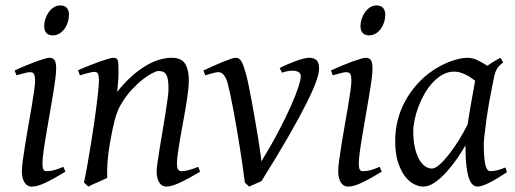

<svg xmlns="http://www.w3.org/2000/svg" viewBox="-20 -671 1908 711"><path d="M235.4 -616.2Q235.4 -602.5 231.2 -589.1Q227.1 -575.7 219.2 -564.7Q211.4 -553.7 200.2 -546.9Q189 -540 175.3 -540Q160.2 -540 151.9 -548.8Q143.6 -557.6 143.6 -574.2Q143.6 -587.4 147.9 -600.8Q152.3 -614.3 160.2 -625.5Q168 -636.7 179 -643.8Q189.9 -650.9 203.6 -650.9Q218.8 -650.9 227.1 -641.8Q235.4 -632.8 235.4 -616.2ZM222.2 -35.2Q199.2 -21.5 180.9 -11.2Q162.6 -1 147.5 6.1Q132.3 13.2 120.1 16.6Q107.9 20 97.2 20Q80.6 20 70.8 4.6Q61 -10.7 61 -37.1Q61 -51.8 64.7 -78.9Q68.4 -106 73.7 -138.9Q79.1 -171.9 85.4 -207.8Q91.8 -243.7 97.2 -276.1Q102.5 -308.6 106.2 -333.7Q109.9 -358.9 109.9 -371.1Q109.9 -382.3 108.4 -388.9Q106.9 -395.5 104.5 -398.7Q102.1 -401.9 98.1 -402.8Q94.2 -403.8 89.8 -403.8Q85.9 -403.8 77.6 -401.9Q69.3 -399.9 61.3 -397.7Q53.2 -395.5 47.1 -393.8Q41 -392.1 41 -392.1L34.2 -410.2Q54.7 -419.4 75 -428Q95.2 -436.5 112.8 -442.9Q130.4 -449.2 143.6 -453.1Q156.7 -457 163.1 -457Q176.8 -457 182.4 -447.8Q188 -438.5 188 -416Q188 -401.9 184.3 -374.3Q180.7 -346.7 174.8 -312.5Q168.9 -278.3 162.6 -241Q156.2 -203.6 150.4 -169.4Q144.5 -135.3 140.9 -107.7Q137.2 -80.1 137.2 -65.9Q137.2 -50.8 140.4 -43.9Q143.6 -37.1 151.9 -37.1Q167 -37.1 180.9 -41Q194.8 -44.9 214.8 -53.2L222.2 -35.2Z M721.2 -35.2Q676.8 -8.8 645.8 5.6Q614.7 20 596.2 20Q579.1 20 569.6 4.6Q560.1 -10.7 560.1 -37.1Q560.1 -45.9 563.2 -68.6Q566.4 -91.3 571.3 -121.6Q576.2 -151.9 582 -186Q587.9 -220.2 592.8 -251Q597.7 -281.7 600.8 -306.2Q604 -330.6 604 -341.8Q604 -378.9 596.2 -393.6Q588.4 -408.2 566.9 -408.2Q560.5 -408.2 544.7 -400.4Q528.8 -392.6 508.8 -377Q488.8 -361.3 467 -337.9Q445.3 -314.5 427.2 -283.2Q413.6 -259.8 405 -227.1Q396.5 -194.3 388.2 -147Q380.4 -103.5 378.2 -72.3Q376 -41 377 -12.2Q370.6 -8.8 361.1 -4.6Q351.6 -0.5 341.6 3.9Q331.5 8.3 322.3 12.5Q313 16.6 307.1 20L291 4.9Q297.9 -27.3 304.4 -64.9Q311 -102.5 317.1 -140.4Q323.2 -178.2 328.6 -215.1Q334 -252 337.9 -283Q341.8 -314 344 -337.2Q346.2 -360.4 346.2 -372.1Q346.2 -383.3 345 -389.9Q343.8 -396.5 341.6 -399.7Q339.4 -402.8 335.9 -403.8Q332.5 -404.8 328.1 -404.8Q323.7 -404.8 315.2 -402.8Q306.6 -400.9 297.9 -398.4Q289.1 -396 282.5 -394Q275.9 -392.1 275.9 -392.1L269 -411.1Q289.6 -419.9 310.3 -428.2Q331.1 -436.5 349.1 -442.9Q367.2 -449.2 380.6 -453.1Q394 -457 399.9 -457Q406.7 -457 410.6 -454.8Q414.6 -452.6 416.3 -446.8Q418 -440.9 418.5 -430.2Q418.9 -419.4 418.9 -401.9Q418.9 -396.5 418.5 -387.2Q418 -377.9 417.2 -367.4Q416.5 -356.9 415.5 -346.9Q414.6 -336.9 414.1 -331.1Q440.4 -364.3 467.3 -388.2Q494.1 -412.1 520 -427.5Q545.9 -442.9 570.1 -450Q594.2 -457 616.2 -457Q631.3 -457 643.3 -452.6Q655.3 -448.2 663.1 -438.2Q670.9 -428.2 675 -411.9Q679.2 -395.5 679.2 -372.1Q679.2 -355 676 -329.6Q672.9 -304.2 668 -274.7Q663.1 -245.1 657.2 -213.9Q651.4 -182.6 646.5 -154.3Q641.6 -126 638.4 -102.8Q635.3 -79.6 635.3 -65.9Q635.3 -49.3 639.6 -43.2Q644 -37.1 652.8 -37.1Q664.1 -37.1 678.7 -41Q693.4 -44.9 713.9 -53.2L721.2 -35.2Z M1161.6 -416Q1161.6 -400.4 1150.9 -369.6Q1140.1 -338.9 1115.2 -289.1Q1090.3 -239.3 1049.6 -168.2Q1008.8 -97.2 948.7 -1Q944.3 1.5 938.5 4.2Q932.6 6.8 926.3 9.5Q919.9 12.2 913.6 15.1Q907.2 18.1 902.3 20L886.7 4.9Q883.3 -22.5 878.4 -56.4Q873.5 -90.3 867.9 -126.2Q862.3 -162.1 856 -198.2Q849.6 -234.4 843.8 -266.1Q837.9 -297.9 832.3 -323.2Q826.7 -348.6 822.8 -363.8Q818.8 -377 814.5 -384.8Q810.1 -392.6 805.4 -397Q800.8 -401.4 796.4 -402.6Q792 -403.8 787.6 -403.8Q783.2 -403.8 775.1 -401.9Q767.1 -399.9 759.3 -397.7Q751.5 -395.5 745.6 -393.8Q739.7 -392.1 739.7 -392.1L733.4 -410.2Q753.9 -419.4 772.9 -428Q792 -436.5 807.6 -442.9Q823.2 -449.2 835 -453.1Q846.7 -457 852.5 -457Q859.9 -457 865 -453.9Q870.1 -450.7 874.3 -443.4Q878.4 -436 882.6 -424.1Q886.7 -412.1 891.6 -395Q895 -382.8 900.6 -355.7Q906.2 -328.6 912.4 -294.9Q918.5 -261.2 924.8 -224.9Q931.2 -188.5 936.3 -156.7Q941.4 -125 944.6 -102.3Q947.8 -79.6 947.8 -73.2Q983.9 -131.8 1011.2 -184.1Q1038.6 -236.3 1056.9 -277.6Q1075.2 -318.8 1084.5 -347.7Q1093.8 -376.5 1093.8 -389.2Q1093.8 -398.9 1085.4 -404.1Q1077.1 -409.2 1063.5 -409.2Q1055.2 -409.2 1045.2 -407.5Q1035.2 -405.8 1024.4 -401.9L1015.6 -418.9Q1029.3 -426.3 1045.2 -433.1Q1061 -439.9 1076.2 -445.3Q1091.3 -450.7 1104.2 -453.9Q1117.2 -457 1125.5 -457Q1142.6 -457 1152.1 -448.2Q1161.6 -439.5 1161.6 -416Z M1406.7 -616.2Q1406.7 -602.5 1402.6 -589.1Q1398.4 -575.7 1390.6 -564.7Q1382.8 -553.7 1371.6 -546.9Q1360.4 -540 1346.7 -540Q1331.5 -540 1323.2 -548.8Q1314.9 -557.6 1314.9 -574.2Q1314.9 -587.4 1319.3 -600.8Q1323.7 -614.3 1331.5 -625.5Q1339.4 -636.7 1350.3 -643.8Q1361.3 -650.9 1375 -650.9Q1390.1 -650.9 1398.4 -641.8Q1406.7 -632.8 1406.7 -616.2ZM1393.6 -35.2Q1370.6 -21.5 1352.3 -11.2Q1334 -1 1318.8 6.1Q1303.7 13.2 1291.5 16.6Q1279.3 20 1268.6 20Q1252 20 1242.2 4.6Q1232.4 -10.7 1232.4 -37.1Q1232.4 -51.8 1236.1 -78.9Q1239.7 -106 1245.1 -138.9Q1250.5 -171.9 1256.8 -207.8Q1263.2 -243.7 1268.6 -276.1Q1273.9 -308.6 1277.6 -333.7Q1281.2 -358.9 1281.2 -371.1Q1281.2 -382.3 1279.8 -388.9Q1278.3 -395.5 1275.9 -398.7Q1273.4 -401.9 1269.5 -402.8Q1265.6 -403.8 1261.2 -403.8Q1257.3 -403.8 1249 -401.9Q1240.7 -399.9 1232.7 -397.7Q1224.6 -395.5 1218.5 -393.8Q1212.4 -392.1 1212.4 -392.1L1205.6 -410.2Q1226.1 -419.4 1246.3 -428Q1266.6 -436.5 1284.2 -442.9Q1301.8 -449.2 1314.9 -453.1Q1328.1 -457 1334.5 -457Q1348.1 -457 1353.8 -447.8Q1359.4 -438.5 1359.4 -416Q1359.4 -401.9 1355.7 -374.3Q1352.1 -346.7 1346.2 -312.5Q1340.3 -278.3 1334 -241Q1327.6 -203.6 1321.8 -169.4Q1315.9 -135.3 1312.3 -107.7Q1308.6 -80.1 1308.6 -65.9Q1308.6 -50.8 1311.8 -43.9Q1314.9 -37.1 1323.2 -37.1Q1338.4 -37.1 1352.3 -41Q1366.2 -44.9 1386.2 -53.2L1393.6 -35.2Z M1711.4 -209.5Q1714.8 -231.9 1719 -256.6Q1723.1 -281.2 1727.1 -303.5Q1731 -325.7 1734.4 -343.8Q1737.8 -361.8 1739.3 -371.1V-372.1Q1731.9 -377.9 1723.1 -383.8Q1714.4 -389.6 1704.6 -394.5Q1694.8 -399.4 1684.1 -402.6Q1673.3 -405.8 1661.6 -405.8Q1639.2 -405.8 1619.4 -394.8Q1599.6 -383.8 1582.8 -365.7Q1565.9 -347.7 1552.5 -324.5Q1539.1 -301.3 1529.8 -276.6Q1520.5 -252 1515.4 -228Q1510.3 -204.1 1510.3 -185.1Q1510.3 -153.3 1515.6 -127.9Q1521 -102.5 1530.3 -84.5Q1539.6 -66.4 1552.2 -56.6Q1564.9 -46.9 1579.6 -46.9Q1591.3 -46.9 1607.9 -61.5Q1624.5 -76.2 1642.8 -99.6Q1661.1 -123 1679.2 -152.1Q1697.3 -181.2 1711.4 -209.5ZM1818.4 -411.1Q1817.4 -410.2 1817.4 -410.2Q1814 -403.3 1811.5 -394Q1809.1 -384.8 1806.6 -371.1Q1799.3 -335.9 1792.7 -299.1Q1786.1 -262.2 1781.5 -229.5Q1776.9 -196.8 1774.2 -171.9Q1771.5 -147 1771.5 -136.2Q1771.5 -108.4 1773.2 -89.4Q1774.9 -70.3 1777.8 -58.8Q1780.8 -47.4 1785.2 -42.2Q1789.6 -37.1 1795.4 -37.1Q1805.2 -37.1 1818.6 -39.8Q1832 -42.5 1851.6 -50.8L1857.4 -33.2Q1814.9 -5.4 1788.8 7.3Q1762.7 20 1748.5 20Q1739.7 20 1731.7 13.9Q1723.6 7.8 1717.3 -9Q1710.9 -25.9 1707.3 -55.7Q1703.6 -85.4 1703.6 -132.8Q1690.9 -110.4 1672.6 -83.7Q1654.3 -57.1 1633.3 -33.9Q1612.3 -10.7 1590.1 4.6Q1567.9 20 1547.4 20Q1531.2 20 1512.9 10.7Q1494.6 1.5 1479.2 -18.8Q1463.9 -39.1 1453.6 -71Q1443.4 -103 1443.4 -148.9Q1443.4 -187.5 1452.4 -224.4Q1461.4 -261.2 1479.5 -294.9Q1497.6 -328.6 1523.7 -358.2Q1549.8 -387.7 1584.5 -411.1Q1597.7 -419.9 1613.5 -428.2Q1629.4 -436.5 1646.2 -442.9Q1663.1 -449.2 1679.7 -453.1Q1696.3 -457 1711.4 -457Q1721.7 -457 1731.4 -454.3Q1741.2 -451.7 1750.2 -447.3Q1759.3 -442.9 1768.1 -437.5Q1776.9 -432.1 1784.7 -427.2Q1795.9 -435.5 1808.3 -443.1Q1820.8 -450.7 1833.5 -457L1843.3 -439.9Q1833.5 -432.1 1827.6 -426Q1821.8 -419.9 1817.9 -411.1H1818.4Z"/></svg>

Font: Gentium
Style: Italic
Weight: 400
Italic angle: -7°
Designer: J. Victor Gaultney
Version: Version 1.02; 2005; OFL release